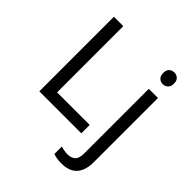

<svg xmlns="http://www.w3.org/2000/svg" viewBox="-259 -899 1300 1300"><g transform="rotate(45 391.0 -248.5)"><path d="M97 0V-714H187V-80H499V0ZM546 240Q521 240 502 236.5Q483 233 469 228V157Q484 161 500 164Q516 167 535 167Q567 167 588 149.5Q609 132 609 83V-536H697V80Q697 130 681 166Q665 202 632 221Q599 240 546 240ZM602 -681Q602 -710 617 -723.5Q632 -737 654 -737Q674 -737 689.5 -723.5Q705 -710 705 -681Q705 -653 689.5 -639Q674 -625 654 -625Q632 -625 617 -639Q602 -653 602 -681Z"/></g></svg>

Font: Noto Sans Ambassadori
Style: Regular
Weight: 400
Designer: Monotype Design Team
Foundry: Monotype Imaging Inc.
Version: Version 2.013